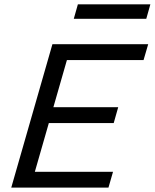

<svg xmlns="http://www.w3.org/2000/svg" viewBox="-20 -857 707 877"><path d="M219.4 -655H306.4L118.4 0H31.4ZM210.6 -582.6 231.8 -655H656.9L635.7 -582.6ZM43.8 0 64.7 -72.4H496.3L475.4 0ZM128.4 -294.9 148.9 -367.2H519.9L499.4 -294.9ZM317 -771 335.7 -837.1H666.8L648.1 -771Z"/></svg>

Font: Intel One Mono Light
Style: Italic
Weight: 300
Italic angle: -16°
Monospace: yes
Designer: Fred Shallcrass
Foundry: Frere-Jones Type LLC
Version: Version 1.004